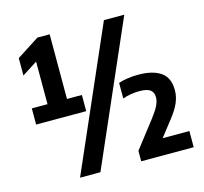

<svg xmlns="http://www.w3.org/2000/svg" viewBox="-121 -947 1227 1152"><g transform="rotate(-15 492.0 -371.0)"><path d="M65 -308V-408.5H162.5V-673L67.5 -612V-720L207 -810H283.5V-408.5H376V-308ZM237 68 620 -808H746.5L363.5 68ZM617 68V3L745.5 -163Q775.5 -202 788.8 -229.2Q802 -256.5 802 -280Q802 -311.5 781.8 -326.5Q761.5 -341.5 714 -341.5Q687.5 -341.5 660 -336.8Q632.5 -332 610.5 -323.5V-420.5Q634 -429 667.2 -433.8Q700.5 -438.5 733 -438.5Q823.5 -438.5 873.2 -404Q923 -369.5 922.5 -291Q922.5 -253.5 906.5 -215.5Q890.5 -177.5 853.5 -130.5L777 -32.5H943V68Z"/></g></svg>

Font: Encode Sans SemiCondensed SemiCondensed
Style: Bold
Weight: 700
Width: 4
Designer: Multiple Designers
Foundry: Impallari Type
Version: Version 3.000; ttfautohint (v1.8.3) -l 8 -r 50 -G 200 -x 14 